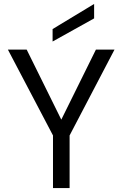

<svg xmlns="http://www.w3.org/2000/svg" viewBox="-20 -951 619 971"><path d="M248 0V-266L20 -700H115L290 -346L465 -700H559L332 -266V0ZM246 -741V-804L456 -931V-858Z"/></svg>

Font: Firefly Display
Style: Regular
Weight: 400
Designer: Colophon Foundry, Jonny Pinhorn
Foundry: Colophon Foundry
Version: Version 1.200; ttfautohint (v1.8.3)